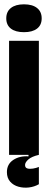

<svg xmlns="http://www.w3.org/2000/svg" viewBox="-20 -717 222 889"><path d="M22 0V-528H160V0ZM91 -568Q52 -568 30.5 -584.5Q9 -601 9 -632Q9 -663 30.5 -680Q52 -697 91 -697Q130 -697 151.5 -680Q173 -663 173 -632Q173 -601 151.5 -584.5Q130 -568 91 -568ZM160 136Q139 148 114 151Q89 154 65.5 147.5Q42 141 27 124Q12 107 12 80Q12 43 41.5 23.5Q71 4 112 7V-5H160V0Q126 8 111 21.5Q96 35 96 47Q96 60 107 63Q118 66 133 63.5Q148 61 160 56Z"/></svg>

Font: Bricolage Grotesque 96pt Condensed Bricolage Grotesque 48pt Condensed Regular
Style: Bold
Weight: 700
Width: 3
Designer: Mathieu Triay
Foundry: Atelier Triay
Version: Version 1.001; ttfautohint (v1.8.4.7-5d5b);gftools[0.9.33.de